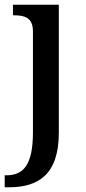

<svg xmlns="http://www.w3.org/2000/svg" viewBox="-34 -556 366 816"><path d="M-14 240H3C128 240 216 187 216 8V-536H21V-491H25C69 -491 106 -482 106 -423V6C106 146 65 189 -7 189H-14Z"/></svg>

Font: Noto Serif Gurmukhi Medium
Style: Regular
Weight: 500
Designer: Vaibhav Singh and the Monotype Design Team
Foundry: Monotype Imaging Inc.
Version: Version 2.004